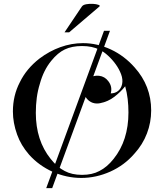

<svg xmlns="http://www.w3.org/2000/svg" viewBox="-20 -907 851 997"><path d="M47 -328Q47 -411 83 -480Q117 -550 185 -603Q237 -642 293 -662Q351 -683 411 -683Q485 -683 556 -650Q626 -617 679 -557Q765 -461 765 -334Q765 -271 743 -214Q721 -156 677 -108Q626 -49 553 -16Q479 17 402 17Q326 17 253 -15Q218 -31 187.5 -53Q157 -75 131 -104Q89 -152 69 -208Q47 -269 47 -328ZM166 -321Q166 -178 243 -82Q278 -38 316 -19Q353 1 406 1Q459 1 496 -19Q536 -39 570 -82Q647 -178 647 -323Q647 -359 643 -393Q639 -427 630 -459Q607 -430 574 -404.5Q541 -379 499 -371Q479 -367 460.5 -373.5Q442 -380 429 -397Q410 -421 414 -450.5Q418 -480 441 -499Q465 -517 494.5 -513.5Q524 -510 542 -486Q565 -457 555 -422Q577 -422 593 -434.5Q609 -447 614 -470Q619 -494 609 -521Q599 -548 581 -573Q563 -598 540.5 -618.5Q518 -639 497 -649Q459 -668 406 -668Q353 -668 316 -650Q280 -633 246 -591Q206 -542 187 -472Q176 -437 171 -399.5Q166 -362 166 -321ZM220 70 520 -747H551L251 70ZM405 -873Q411 -882 428 -885Q445 -888 462.5 -887Q480 -886 491 -882Q502 -878 496 -873L339 -739H315Z"/></svg>

Font: Wachinanga
Style: Regular
Weight: 400
Designer: deFharo
Foundry: deFharo
Version: Wachinanga: Version 2.001 2013